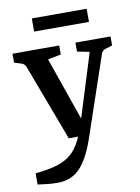

<svg xmlns="http://www.w3.org/2000/svg" viewBox="-85 -617 630 862"><g transform="rotate(-10 230.5 -185.5)"><path d="M17 129Q67 124 104 114.5Q141 105 168.5 86.5Q196 68 216.5 33.5Q237 -1 254 -55L351 -366L295 -377V-418H455V-377L426 -368Q418 -366 412.5 -361.5Q407 -357 404 -349L281 13Q251 103 211 145.5Q171 188 107 188Q85 188 62 185.5Q39 183 17 180ZM258 0H191L60 -349Q54 -364 38 -368L8 -377V-418H221V-377L161 -365L276 -35ZM121 -559H371V-499H121Z"/></g></svg>

Font: Rasa Medium
Style: Regular
Weight: 500
Designer: Anna Giedrys (Yrsa+Rasa design), David Brezina (Yrsa art-direction, Rasa art-direction, design)
Foundry: Rosetta Type Foundry
Version: Version 2.004